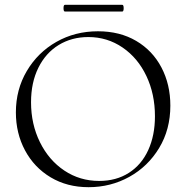

<svg xmlns="http://www.w3.org/2000/svg" viewBox="-20 -766 771 798"><path d="M46 -299Q46 -394 91.5 -471Q137 -548 214.5 -592Q292 -636 387 -636Q478 -636 546 -596Q614 -556 651 -485.5Q688 -415 688 -327Q688 -228 641.5 -151Q595 -74 517.5 -31Q440 12 348 12Q259 12 190.5 -29Q122 -70 84 -141Q46 -212 46 -299ZM624 -283Q624 -375 588.5 -450Q553 -525 489.5 -568.5Q426 -612 347 -612Q278 -612 224 -579Q170 -546 139.5 -484.5Q109 -423 109 -341Q109 -250 146 -175Q183 -100 247.5 -57Q312 -14 392 -14Q463 -14 515.5 -47.5Q568 -81 596 -142Q624 -203 624 -283ZM244 -732Q244 -746 250 -746H488Q494 -746 494 -732Q494 -718 488 -718H250Q244 -718 244 -732Z"/></svg>

Font: Cormorant Upright
Style: Regular
Weight: 400
Designer: Christian Thalmann (Catharsis Fonts)
Foundry: Catharsis Fonts
Version: Version 3.302